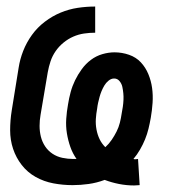

<svg xmlns="http://www.w3.org/2000/svg" viewBox="-20 -558 540 587"><path d="M390 9Q367 9 344 4.5Q321 0 300 -8Q276 1 251 4.5Q226 8 202 8Q172 8 143 2.5Q114 -3 89 -17Q64 -31 46.5 -53.5Q29 -76 20 -103Q11 -130 11 -160Q11 -190 16 -221L37 -351Q41 -377 51 -402.5Q61 -428 77.5 -451Q94 -474 117 -491.5Q140 -509 165.5 -519.5Q191 -530 217.5 -534Q244 -538 271 -538V-458Q254 -458 237 -455.5Q220 -453 204 -446Q188 -439 174 -427.5Q160 -416 150 -401.5Q140 -387 134.5 -370.5Q129 -354 126 -337L104 -207Q101 -190 101 -173Q101 -156 105 -140Q109 -124 118 -110.5Q127 -97 140.5 -88Q154 -79 170.5 -75.5Q187 -72 204 -72Q206 -72 208.5 -72Q211 -72 214 -72Q202 -89 195 -109Q188 -129 184.5 -150.5Q181 -172 182.5 -194.5Q184 -217 188 -239Q191 -258 196 -276.5Q201 -295 209.5 -312.5Q218 -330 230 -346.5Q242 -363 258 -375Q274 -387 293 -392.5Q312 -398 330 -398Q353 -398 374.5 -390.5Q396 -383 410.5 -367.5Q425 -352 433.5 -331.5Q442 -311 445 -289Q448 -267 446.5 -244Q445 -221 441 -198Q438 -181 434 -164.5Q430 -148 423.5 -132Q417 -116 408 -100.5Q399 -85 388 -72Q389 -72 390 -71.5Q391 -71 393 -71Q395 -71 397.5 -71.5Q400 -72 402 -72L407 8Q403 8 398.5 8.5Q394 9 390 9ZM302 -108Q313 -118 321.5 -130.5Q330 -143 336.5 -156Q343 -169 346.5 -183Q350 -197 352 -211Q354 -221 355.5 -231.5Q357 -242 357.5 -252.5Q358 -263 357 -273Q356 -283 354 -292.5Q352 -302 345.5 -310Q339 -318 329 -318Q320 -318 312 -311.5Q304 -305 299 -296.5Q294 -288 290.5 -279.5Q287 -271 284.5 -262Q282 -253 280 -244Q278 -235 277 -226Q274 -210 273 -194Q272 -178 275 -162Q278 -146 284.5 -132.5Q291 -119 302 -108Z"/></svg>

Font: Iosevka Slab Medium Oblique
Style: Regular
Weight: 500
Italic angle: -9°
Monospace: yes
Designer: Belleve Invis
Foundry: Belleve Invis
Version: Version 11.1.1; ttfautohint (v1.8.3)